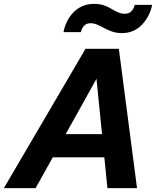

<svg xmlns="http://www.w3.org/2000/svg" viewBox="-55 -972 811 992"><path d="M-35 0 387 -720H530L129 0ZM500 0 428 -720H559L653 0ZM165 -279H569L541 -159H137ZM575 -801Q548 -801 525.5 -808.5Q503 -816 484 -826.5Q465 -837 447.5 -844.5Q430 -852 413 -852Q391 -852 379 -838.5Q367 -825 363 -806H273Q280 -844 300.5 -877.5Q321 -911 353.5 -931.5Q386 -952 431 -952Q460 -952 481.5 -944.5Q503 -937 520.5 -926.5Q538 -916 554.5 -908.5Q571 -901 589 -901Q612 -901 624.5 -914.5Q637 -928 641 -947H731Q719 -886 677.5 -843.5Q636 -801 575 -801Z"/></svg>

Font: Instrument Sans
Style: Bold Italic
Weight: 700
Italic angle: -13°
Designer: Rodrigo Fuenzalida
Foundry: fragTYPE
Version: Version 1.000;gftools[0.9.28]